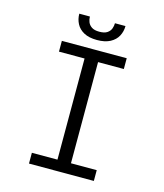

<svg xmlns="http://www.w3.org/2000/svg" viewBox="-126 -964 902 1058"><g transform="rotate(15 325.0 -435.0)"><path d="M140 0V-61.5H286V-638.5H140V-700H510V-638.5H363V-61.5H510V0ZM325 -754.5Q279.5 -754.5 250.5 -770.2Q221.5 -786 207.8 -812.2Q194 -838.5 194 -869.5H254.5Q254.5 -854 260.5 -838.5Q266.5 -823 282 -812.5Q297.5 -802 326 -802Q355 -802 370.5 -812.5Q386 -823 391.8 -838.5Q397.5 -854 397.5 -869.5H457.5Q457.5 -838.5 443.5 -812.2Q429.5 -786 400 -770.2Q370.5 -754.5 325 -754.5Z"/></g></svg>

Font: Trispace Thin Light
Style: Regular
Weight: 300
Version: Version 1.210